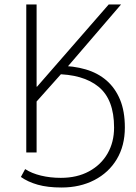

<svg xmlns="http://www.w3.org/2000/svg" viewBox="-20 -679 607 855"><path d="M97 0V-659H143V-293H145L464 -659H519L275 -375L143 -227V0ZM254 156Q192 156 148 143.5Q104 131 73 109L92 74Q121 93 162.5 103Q204 113 251 113Q323 113 376.5 84Q430 55 459 4.5Q488 -46 488 -111Q488 -236 419 -292.5Q350 -349 222 -349L241 -386Q307 -386 361.5 -370Q416 -354 454.5 -320.5Q493 -287 514.5 -235.5Q536 -184 536 -111Q536 -30 500 30Q464 90 400 123Q336 156 254 156Z"/></svg>

Font: Source Sans 3 Light
Style: Regular
Weight: 300
Designer: Paul D. Hunt
Foundry: Adobe
Version: Version 3.052;hotconv 1.1.0;makeotfexe 2.6.0